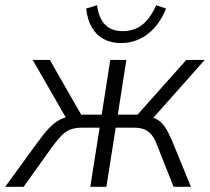

<svg xmlns="http://www.w3.org/2000/svg" viewBox="-48 -720 809 740"><path d="M-28 0 95 -169Q121 -205 141 -226Q161 -247 181.5 -258Q202 -269 231 -273L212 -256L78 -489H144L265 -278H344L377 -489H439L406 -278H482L670 -489H741L534 -256L513 -273Q541 -269 558.5 -259Q576 -249 589.5 -228Q603 -207 619 -168L688 0H621L560 -154Q550 -182 538.5 -197.5Q527 -213 510.5 -220.5Q494 -228 465 -228H398L362 0H300L336 -228H270Q241 -228 222.5 -220.5Q204 -213 188.5 -197Q173 -181 153 -154L43 0ZM419 -554Q381 -554 352.5 -569Q324 -584 306.5 -613.5Q289 -643 284 -687L326 -700Q333 -649 357.5 -624.5Q382 -600 425 -600Q468 -600 499 -623.5Q530 -647 554 -700L592 -687Q574 -642 547 -612.5Q520 -583 487.5 -568.5Q455 -554 419 -554Z"/></svg>

Font: Nunito Sans 10pt SemiCondensed Light
Style: Italic
Weight: 300
Width: 4
Italic angle: -9°
Designer: Vernon Adams
Foundry: Vernon Adams
Version: Version 3.101;gftools[0.9.27]